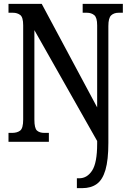

<svg xmlns="http://www.w3.org/2000/svg" viewBox="-20 -734 671 994"><path d="M378 240V189H390Q431 189 457 149Q483 109 483 10V-4L158 -578V-115Q158 -70 171.5 -58Q185 -46 210 -46H233V0H24V-46H42Q69 -46 84.5 -58Q100 -70 100 -115V-603Q100 -645 84.5 -656.5Q69 -668 47 -668H24V-714H196L483 -178V-603Q483 -643 468 -655.5Q453 -668 430 -668H408V-714H616V-668H594Q570 -668 555.5 -654.5Q541 -641 541 -599V6Q541 94 526 145.5Q511 197 481 218.5Q451 240 406 240Z"/></svg>

Font: Noto Serif Devanagari ExtraCondensed SemiBold
Style: Regular
Weight: 600
Width: 2
Designer: Universal Thirst, Indian Type Foundry and the Monotype Design Team
Foundry: Monotype Imaging Inc.
Version: Version 2.004; ttfautohint (v1.8.4.7-5d5b)